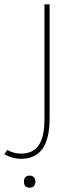

<svg xmlns="http://www.w3.org/2000/svg" viewBox="-54 -495 350 890"><path d="M44 241C132 241 176 180 176 53V-475H152V58C152 161 121 217 44 217C14 217 -8 207 -20 200L-34 220C-12 232 11 241 44 241ZM83 375C102 375 110 364 110 347C110 331 101 319 83 319C67 319 57 328 57 347C57 366 66 375 83 375Z"/></svg>

Font: Noto Kufi Arabic Thin
Style: Regular
Weight: 100
Designer: Monotype Design Team, David Williams, Khaled Hosny
Foundry: Google LLC
Version: Version 2.109